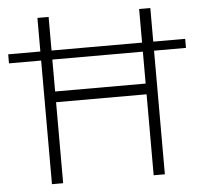

<svg xmlns="http://www.w3.org/2000/svg" viewBox="-98 -751 844 803"><g transform="rotate(-5 324.5 -349.0)"><path d="M515 0V-698H562V0ZM88 0V-698H135V0ZM123 -340V-385H527V-340ZM-47 -519V-557H696V-519Z"/></g></svg>

Font: Azeret Mono Thin
Style: Regular
Weight: 100
Designer: Martin Vácha
Foundry: Displaay
Version: Version 1.002